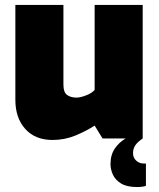

<svg xmlns="http://www.w3.org/2000/svg" viewBox="-20 -559 640 775"><path d="M192 6Q122 6 82 -38.5Q42 -83 42 -156V-539H236V-217Q236 -186 251 -175.5Q266 -165 289 -165Q304 -165 327.5 -174Q351 -183 362 -196V-539H556V0H394L362 -52Q328 -30 284.5 -12Q241 6 192 6ZM533 196Q492 196 468.5 181.5Q445 167 435.5 145.5Q426 124 426 104Q426 66 443.5 40.5Q461 15 487 0H556Q534 15 525.5 28.5Q517 42 517 59Q517 78 530 89.5Q543 101 559 101H569V191Q565 193 555 194.5Q545 196 533 196Z"/></svg>

Font: Exo Thin Black
Style: Regular
Weight: 900
Version: Version 2.000